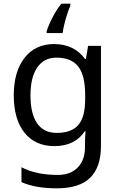

<svg xmlns="http://www.w3.org/2000/svg" viewBox="-20 -786 655 1046"><path d="M275 -546Q328 -546 370.5 -526Q413 -506 443 -465H448L460 -536H530V9Q530 124 471.5 182Q413 240 290 240Q172 240 97 206V125Q176 167 295 167Q364 167 403.5 126.5Q443 86 443 16V-5Q443 -17 444 -39.5Q445 -62 446 -71H442Q388 10 276 10Q172 10 113.5 -63Q55 -136 55 -267Q55 -395 113.5 -470.5Q172 -546 275 -546ZM287 -472Q220 -472 183 -418.5Q146 -365 146 -266Q146 -167 182 -114.5Q218 -62 289 -62Q370 -62 407 -105.5Q444 -149 444 -246V-267Q444 -376 406 -424Q368 -472 287 -472ZM363 -766V-754Q355 -737 346.5 -710.5Q338 -684 331 -656Q324 -628 321 -606H234V-615Q239 -633 251 -660Q263 -687 279.5 -715.5Q296 -744 314 -766Z"/></svg>

Font: Noto Sans
Style: Regular
Weight: 400
Designer: Monotype Design Team
Foundry: Monotype Imaging Inc.
Version: Version 1.902